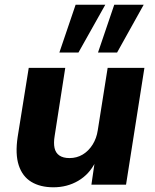

<svg xmlns="http://www.w3.org/2000/svg" viewBox="-20 -784 659 815"><path d="M207 11Q151 11 113 -12Q75 -35 59.5 -82.5Q44 -130 55 -203L102 -496H257L212 -207Q207 -177 211.5 -156Q216 -135 232 -124Q248 -113 275 -113Q306 -113 331 -128Q356 -143 373 -170Q390 -197 395 -231L437 -496H593L515 0H368L382 -96H385Q359 -44 312 -16.5Q265 11 207 11ZM396 -561 465 -764H590L477 -561ZM232 -561 301 -764H427L313 -561Z"/></svg>

Font: Nunito Sans 10pt ExtraBold
Style: Italic
Weight: 800
Italic angle: -9°
Designer: Vernon Adams
Foundry: Vernon Adams
Version: Version 3.101;gftools[0.9.27]